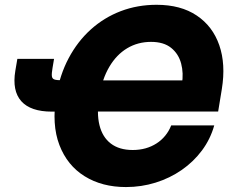

<svg xmlns="http://www.w3.org/2000/svg" viewBox="-20 -758 948 789"><path d="M497.6 10.7Q399.4 10.7 327.9 -33.7Q256.3 -78.1 224.1 -162.1Q191.9 -246.1 211.4 -364.7Q225.6 -450.2 262.2 -519Q298.8 -587.9 353.3 -637Q407.7 -686 476.3 -712.2Q544.9 -738.3 623.5 -738.3Q722.7 -738.3 788.3 -694.3Q854 -650.4 881.1 -572.3Q908.2 -494.1 891.6 -392.1L876.5 -299.8H314.5L335.4 -427.7H764.2L727.5 -412.6Q734.9 -457 724.4 -496.8Q713.9 -536.6 683.3 -561.3Q652.8 -585.9 600.6 -585.9Q546.4 -585.9 502.4 -559.6Q458.5 -533.2 429.2 -483.4Q399.9 -433.6 388.2 -363.8Q376.5 -293.5 388.7 -243.9Q400.9 -194.3 435.5 -168Q470.2 -141.6 525.4 -141.6Q553.2 -141.6 577.9 -148.4Q602.5 -155.3 623 -168.5Q643.6 -181.6 658.9 -200.4Q674.3 -219.2 683.6 -242.7H860.4Q844.7 -186.5 810.1 -139.9Q775.4 -93.3 726.8 -59.6Q678.2 -25.9 619.6 -7.6Q561 10.7 497.6 10.7ZM51.3 -516.1H202.1L195.8 -478.5Q191.9 -456.1 193.1 -445.3Q194.3 -434.6 203.6 -431.4Q212.9 -428.2 232.9 -428.2H270L249 -299.3H192.9Q106 -299.3 67.6 -342Q29.3 -384.8 43 -467.3Z"/></svg>

Font: Inter 24pt ExtraBold
Style: Italic
Weight: 800
Italic angle: -9.3988°
Designer: Rasmus Andersson
Foundry: rsms
Version: Version 4.001;git-66647c0bb